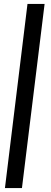

<svg xmlns="http://www.w3.org/2000/svg" viewBox="-20 -756 258 971"><path d="M205.5 -736 91 195H5L119 -736Z"/></svg>

Font: Lato
Style: Italic
Weight: 400
Italic angle: -7°
Designer: Lukasz Dziedzic
Foundry: tyPoland Lukasz Dziedzic
Version: Version 2.007; 2014-02-27